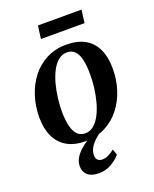

<svg xmlns="http://www.w3.org/2000/svg" viewBox="-166 -799 885 1102"><g transform="rotate(-20 277.0 -247.5)"><path d="M318.5 -546.5Q386 -546.5 431.5 -520.8Q477 -495 500 -446Q523 -397 523 -328Q523.5 -261 504 -199.8Q484.5 -138.5 447.2 -90.8Q410 -43 356.2 -15.2Q302.5 12.5 234 12.5Q167.5 12.5 122.2 -13.5Q77 -39.5 54 -88.2Q31 -137 30.5 -205Q30.5 -273 50 -334.5Q69.5 -396 106.8 -443.8Q144 -491.5 197.5 -519Q251 -546.5 318.5 -546.5ZM306.5 -503.5Q276.5 -503.5 253.2 -484Q230 -464.5 213 -431.5Q196 -398.5 185.2 -358Q174.5 -317.5 169.2 -274.5Q164 -231.5 164 -192.5Q164.5 -138 174 -102Q183.5 -66 202.2 -48.2Q221 -30.5 248 -30.5Q278 -30.5 301 -50Q324 -69.5 341 -102.5Q358 -135.5 368.8 -176Q379.5 -216.5 384.8 -259.2Q390 -302 389.5 -341Q389.5 -394.5 381 -430.5Q372.5 -466.5 354.2 -485Q336 -503.5 306.5 -503.5ZM243.5 211.5Q199 211.5 176 191Q153 170.5 153 137.5Q153 111 166 88.2Q179 65.5 200.5 45.8Q222 26 248.5 9.8Q275 -6.5 302 -20L323 -32.5L351 -20.5Q317.5 0 295.2 20.8Q273 41.5 262 62.2Q251 83 251 104.5Q251 124 261 134Q271 144 289 144Q307.5 144 326.2 135.2Q345 126.5 364 110.5L376.5 145.5Q358 169.5 323 190.5Q288 211.5 243.5 211.5ZM204 -705.5H470L460 -626.5H193.5Z"/></g></svg>

Font: Merriweather 72pt SemiBold
Style: Italic
Weight: 600
Italic angle: -7.8°
Version: Version 2.101